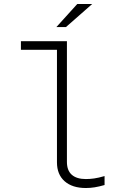

<svg xmlns="http://www.w3.org/2000/svg" viewBox="-20 -934 640 964"><path d="M411 10Q343 10 304.5 -24Q266 -58 266 -119V-684H85V-727H316V-121Q316 -78 340.5 -56.5Q365 -35 411 -35Q431 -35 452.5 -38Q474 -41 505 -50V-5Q477 3 455 6.5Q433 10 411 10ZM263 -798 368 -914H443L311 -798Z"/></svg>

Font: Red Hat Mono VF Light
Style: Regular
Weight: 300
Monospace: yes
Designer: Pentagram, MCKL
Foundry: Pentagram, MCKL
Version: Version 1.023